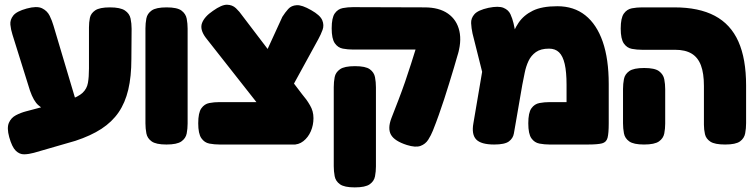

<svg xmlns="http://www.w3.org/2000/svg" viewBox="-20 -618 3281 833"><path d="M127 45Q105 51 85 51.5Q65 52 48.5 36Q32 20 20 -23Q9 -63 18.5 -85Q28 -107 49 -118Q70 -129 93 -135L278 -184Q320 -198 338.5 -215.5Q357 -233 361.5 -258.5Q366 -284 366 -321V-499Q366 -521 370 -540.5Q374 -560 393 -573Q412 -586 457 -586Q502 -586 522 -572.5Q542 -559 546.5 -537.5Q551 -516 551 -493L550 -362Q550 -286 536.5 -229Q523 -172 494.5 -130.5Q466 -89 420 -59Q374 -29 307 -7ZM193 -133Q167 -144 146.5 -161.5Q126 -179 110 -225L34 -468Q27 -490 25 -511Q23 -532 37.5 -550.5Q52 -569 96 -581Q140 -593 162.5 -582Q185 -571 195.5 -549.5Q206 -528 212 -507L313 -168Z M702 9Q657 9 638 -4.5Q619 -18 615 -39.5Q611 -61 611 -83V-495Q611 -517 615 -538Q619 -559 638 -572.5Q657 -586 703 -586Q749 -586 767.5 -572Q786 -558 790 -537Q794 -516 794 -494V-82Q794 -60 790 -39Q786 -18 767 -4.5Q748 9 702 9Z M1248 9 1146 -107 873 -454Q846 -490 856.5 -518Q867 -546 904 -571Q942 -598 965 -597.5Q988 -597 1003.5 -582.5Q1019 -568 1032 -549L1290 -210Q1301 -197 1309 -186Q1317 -175 1325 -161Q1340 -136 1340 -105.5Q1340 -75 1328.5 -48.5Q1317 -22 1296 -5.5Q1275 11 1248 9ZM933 9Q910 9 888.5 5Q867 1 853.5 -18.5Q840 -38 840 -83Q840 -129 853.5 -148Q867 -167 888 -171Q909 -175 932 -175H1251L1262 9ZM1212 -176 1090 -294 1205 -545Q1217 -564 1230.5 -579Q1244 -594 1267 -595.5Q1290 -597 1330 -574Q1369 -552 1378 -530.5Q1387 -509 1379.5 -488.5Q1372 -468 1361 -448Z M1745 11Q1692 -6 1676.5 -33Q1661 -60 1678 -105Q1694 -146 1709 -185Q1724 -224 1737.5 -263Q1751 -302 1763.5 -341.5Q1776 -381 1788.5 -421Q1801 -461 1814 -503L1970 -395Q1960 -359 1949.5 -324.5Q1939 -290 1928.5 -255.5Q1918 -221 1907 -187.5Q1896 -154 1884 -120Q1872 -86 1858 -51Q1850 -31 1838 -12Q1826 7 1804.5 15Q1783 23 1745 11ZM1519 195Q1474 195 1455 181.5Q1436 168 1432 146.5Q1428 125 1428 103V-240Q1428 -263 1432 -283.5Q1436 -304 1455 -317.5Q1474 -331 1520 -331Q1566 -331 1584.5 -317.5Q1603 -304 1607 -283Q1611 -262 1611 -239V104Q1611 126 1607 147Q1603 168 1584 181.5Q1565 195 1519 195ZM1963 -371 1804 -403H1768H1512Q1489 -403 1467.5 -407Q1446 -411 1432.5 -430.5Q1419 -450 1419 -495Q1419 -541 1432.5 -560Q1446 -579 1467.5 -583Q1489 -587 1511 -587L1822 -586Q1885 -586 1923.5 -559Q1962 -532 1973 -483.5Q1984 -435 1963 -371Z M2621 -253V-83Q2621 -40 2616 -20.5Q2611 -1 2592 4Q2573 9 2530 9H2364Q2342 9 2320.5 5Q2299 1 2285.5 -18Q2272 -37 2272 -83Q2272 -129 2285.5 -148Q2299 -167 2320.5 -171Q2342 -175 2365 -175H2438V-250Q2438 -306 2430 -340.5Q2422 -375 2405.5 -391Q2389 -407 2362 -407Q2326 -407 2305 -392Q2284 -377 2273 -353.5Q2262 -330 2256.5 -302.5Q2251 -275 2246 -250L2217 -82Q2213 -60 2209.5 -39Q2206 -18 2188 -4.5Q2170 9 2124 9Q2067 9 2046 -13Q2025 -35 2034 -84L2080 -355L2144 -278Q2162 -318 2173 -361.5Q2184 -405 2196 -446Q2208 -487 2230 -519.5Q2252 -552 2291.5 -571.5Q2331 -591 2398 -591Q2470 -591 2519.5 -551.5Q2569 -512 2595 -437Q2621 -362 2621 -253ZM2105 -174 2030 -473Q2025 -496 2024 -517.5Q2023 -539 2038.5 -556.5Q2054 -574 2099 -584Q2143 -593 2164.5 -584Q2186 -575 2194.5 -556.5Q2203 -538 2208 -517L2251 -313Z M3126 9Q3081 9 3062 -3.5Q3043 -16 3038.5 -36Q3034 -56 3034 -77V-245Q3034 -300 3021 -334.5Q3008 -369 2980.5 -385.5Q2953 -402 2909 -402H2766Q2743 -402 2721.5 -406Q2700 -410 2686.5 -429.5Q2673 -449 2673 -494Q2673 -540 2686.5 -559Q2700 -578 2721.5 -582Q2743 -586 2765 -586H2906Q3012 -586 3081 -549.5Q3150 -513 3183.5 -438Q3217 -363 3217 -247V-84Q3217 -61 3213 -39.5Q3209 -18 3190.5 -4.5Q3172 9 3126 9ZM2774 9Q2729 9 2710 -4.5Q2691 -18 2687 -39.5Q2683 -61 2683 -83V-232Q2683 -254 2687 -275Q2691 -296 2710 -309.5Q2729 -323 2775 -323Q2821 -323 2839.5 -309Q2858 -295 2862 -274Q2866 -253 2866 -231V-82Q2866 -60 2862 -39Q2858 -18 2839 -4.5Q2820 9 2774 9Z"/></svg>

Font: Fredoka Light
Style: Regular
Weight: 300
Designer: Ben Nathan
Foundry: Milena B. Brandão, Ben Nathan
Version: Version 2.001